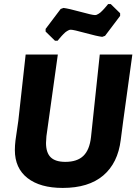

<svg xmlns="http://www.w3.org/2000/svg" viewBox="-20 -913 674 943"><path d="M524 -893 570 -848V-835L496 -737L482 -732Q457 -735 399 -751Q341 -767 328 -767Q323 -767 319 -765.5Q315 -764 309.5 -760.5Q304 -757 301 -754.5Q298 -752 291.5 -745.5Q285 -739 282.5 -736Q280 -733 272.5 -724.5Q265 -716 263 -713H250L204 -758V-771L278 -869L292 -874Q317 -871 375 -855Q433 -839 446 -839Q451 -839 455 -840.5Q459 -842 464.5 -845.5Q470 -849 473 -851.5Q476 -854 482.5 -860.5Q489 -867 491.5 -870Q494 -873 501.5 -881.5Q509 -890 511 -893ZM630 -645 585 -318 573 -226Q559 -112 487 -51Q415 10 288 10Q177 10 115 -38.5Q53 -87 53 -176Q53 -198 56 -223L70 -320L106 -645H264L208 -244Q206 -220 206 -211Q206 -163 229 -140.5Q252 -118 301 -118Q359 -118 389.5 -147.5Q420 -177 427 -240L470 -645Z"/></svg>

Font: Alegreya Sans ExtraBold
Style: Italic
Weight: 800
Italic angle: -7°
Designer: Juan Pablo del Peral
Foundry: Huerta Tipografica
Version: Version 2.007